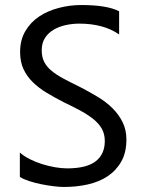

<svg xmlns="http://www.w3.org/2000/svg" viewBox="-20 -732 571 764"><path d="M59 -28V-125Q76 -110 99 -98.5Q122 -87 147.5 -79Q173 -71 199 -66.5Q225 -62 247 -62Q324 -62 360.5 -90Q397 -118 397 -171Q397 -199 385 -220Q373 -241 351 -258.5Q329 -276 299.5 -292Q270 -308 234 -325Q197 -344 165.5 -363Q134 -382 110.5 -405Q87 -428 73.5 -457Q60 -486 60 -525Q60 -573 81 -608.5Q102 -644 136 -666.5Q170 -689 214 -700.5Q258 -712 303 -712Q407 -712 454 -687V-595Q392 -638 295 -638Q268 -638 241 -632Q214 -626 193 -613.5Q172 -601 159 -581Q146 -561 146 -532Q146 -505 156 -485.5Q166 -466 185.5 -450Q205 -434 233 -419Q261 -404 298 -386Q335 -367 369 -346.5Q403 -326 428 -301Q453 -276 468 -245.5Q483 -215 483 -177Q483 -125 462.5 -89Q442 -53 408 -30.5Q374 -8 329 2Q284 12 234 12Q217 12 193 9Q169 6 144 1Q119 -4 96 -11.5Q73 -19 59 -28Z"/></svg>

Font: A Tai Tham KH New
Style: Regular
Weight: 400
Designer: Sangdang Kengtung
Foundry: Sangdang Kengtung
Version: Version 1.002